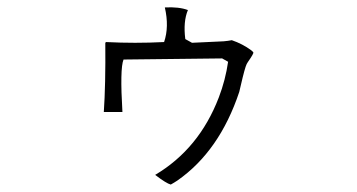

<svg xmlns="http://www.w3.org/2000/svg" viewBox="-20 -527 960 516"><path d="M439 -31Q427 -34 397 -57Q515 -127 568 -265Q586 -312 593 -361L577 -370L312 -367Q302 -343 309 -226H259Q264 -299 263 -412L265 -414Q343 -410 421 -414Q435 -455 423 -507Q461 -509 485 -500Q472 -469 478 -422L496 -412L581 -416Q593 -417 603 -419Q632 -409 655 -392Q660 -388 661 -386Q662 -383 646 -360Q644 -357 643 -355Q638 -345 627 -297Q625 -287 623 -280Q570 -121 457 -42Q448 -36 439 -31Z"/></svg>

Font: cwTeXYen
Style: Medium
Weight: 500
Version: Version 1.17